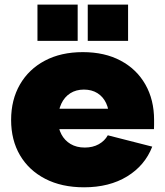

<svg xmlns="http://www.w3.org/2000/svg" viewBox="-20 -805 719 838"><path d="M347 12.5Q249 12.5 177.5 -24.5Q106 -61.5 67.2 -127.5Q28.5 -193.5 28.5 -281.5Q28.5 -369.5 67 -436.2Q105.5 -503 175.8 -540.2Q246 -577.5 341.5 -577.5Q437 -577.5 506.8 -540.2Q576.5 -503 614.5 -436.2Q652.5 -369.5 652.5 -281.5Q652.5 -269.5 652.5 -259.8Q652.5 -250 652 -241.5H455Q456 -252 456.2 -263.2Q456.5 -274.5 456.5 -287.5Q456.5 -326.5 443.2 -354.8Q430 -383 405.2 -398.5Q380.5 -414 346 -414Q312 -414 286.8 -398Q261.5 -382 247.5 -352.2Q233.5 -322.5 233.5 -281.5Q233.5 -246 247.8 -219Q262 -192 288 -176.5Q314 -161 350 -161Q385 -161 411 -175.5Q437 -190 450.5 -214.5L644.5 -165Q612.5 -82.5 534.8 -35Q457 12.5 347 12.5ZM156 -241.5V-330.5H508.5L514.5 -241.5ZM143.5 -785H319V-626.5H143.5ZM363 -785H539V-626.5H363Z"/></svg>

Font: Hepta Slab ExtraBold
Style: Regular
Weight: 800
Designer: Michael LaGattuta
Foundry: Michael LaGattuta
Version: Version 1.102